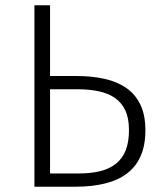

<svg xmlns="http://www.w3.org/2000/svg" viewBox="-20 -705 604 725"><path d="M268 -418Q328 -418 376 -407Q424 -396 458 -372Q492 -348 510.5 -309Q529 -270 529 -213Q529 -156 511 -115.5Q493 -75 459 -49.5Q425 -24 376 -12Q327 0 266 0H110V-685H169V-418ZM169 -50H276Q322 -50 357.5 -58.5Q393 -67 417.5 -86.5Q442 -106 454.5 -137Q467 -168 467 -214Q467 -259 453 -288.5Q439 -318 413.5 -335.5Q388 -353 352 -360.5Q316 -368 273 -368H169Z"/></svg>

Font: Jldddboxgfspflltxgxzjzlszac
Style: Regular
Weight: 300
Designer: Carrois Corporate & Edenspiekermann
Foundry: Carrois Corporate GbR & Edenspiekermann AG
Version: Version 2.001